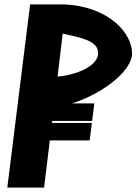

<svg xmlns="http://www.w3.org/2000/svg" viewBox="-20 -847 616 867"><path d="M13 0H179L205 -213H385L395 -292H215L216 -301H396L406 -380H305C438 -422 564 -517 576 -596V-597C583 -696 469 -819 270 -827H116ZM263 -695C390 -670 425 -649 423 -601C416 -550 334 -510 240 -501Z"/></svg>

Font: Ny Stormning
Style: SvKr
Weight: 900
Designer: Robert Jablonski, Mew Too
Foundry: Cannot Into Space Fonts
Version: Version 0.90